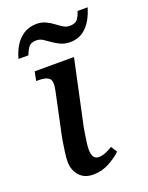

<svg xmlns="http://www.w3.org/2000/svg" viewBox="-142 -813 688 895"><g transform="rotate(-20 202.0 -365.5)"><path d="M163 10Q119 10 94.5 -18Q70 -46 70 -87Q70 -106 73.5 -132.5Q77 -159 81.5 -186Q86 -213 91 -234L130 -418Q140 -464 125 -477.5Q110 -491 75 -491H61L70 -536H265L196 -214Q194 -201 190.5 -181Q187 -161 184.5 -141Q182 -121 182 -107Q182 -58 215 -58Q232 -58 248.5 -65Q265 -72 284 -83L303 -53Q281 -31 243.5 -10.5Q206 10 163 10ZM274 -607Q247 -607 226.5 -616.5Q206 -626 189.5 -638Q173 -650 158 -659.5Q143 -669 127 -669Q98 -669 86.5 -652.5Q75 -636 68 -616H19Q27 -648 44 -676.5Q61 -705 87.5 -722.5Q114 -740 151 -741Q178 -741 198 -731.5Q218 -722 234.5 -709.5Q251 -697 265.5 -688Q280 -679 296 -679Q325 -679 336.5 -695Q348 -711 354 -732H404Q395 -700 378.5 -671.5Q362 -643 336 -625Q310 -607 274 -607Z"/></g></svg>

Font: Noto Serif Medium
Style: Italic
Weight: 500
Italic angle: -12°
Designer: Monotype Design Team
Foundry: Monotype Imaging Inc.
Version: Version 2.014; ttfautohint (v1.8.4.7-5d5b)